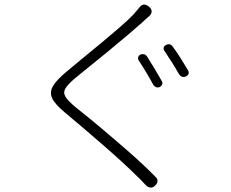

<svg xmlns="http://www.w3.org/2000/svg" viewBox="-20 -800 1040 863"><path d="M611 -555Q619 -558 627.5 -556Q636 -554 641 -546Q676 -491 707 -436Q712 -429 709 -421Q706 -413 698 -409Q690 -405 681.5 -408.5Q673 -412 669 -419Q638 -476 603 -529Q599 -537 601.5 -544Q604 -551 611 -555ZM726 -598Q744 -607 756 -591Q774 -567 791.5 -539Q809 -511 825 -484Q835 -466 815 -456Q797 -449 785 -466Q769 -494 752 -521Q735 -548 718 -573Q714 -580 716 -587Q718 -594 726 -598ZM652 -768Q662 -759 661.5 -748Q661 -737 652 -729Q643 -721 633.5 -712.5Q624 -704 617 -697Q590 -673 551.5 -640.5Q513 -608 470 -572.5Q427 -537 386.5 -504.5Q346 -472 317 -448Q285 -421 274 -402.5Q263 -384 274.5 -365Q286 -346 321 -317Q372 -277 434.5 -224.5Q497 -172 561.5 -115.5Q626 -59 680 -4Q688 3 688 13.5Q688 24 679 32L675 36Q667 44 656 43Q645 42 637 34Q629 26 620 16Q611 6 597 -7Q568 -36 527 -73.5Q486 -111 440.5 -150.5Q395 -190 351 -227.5Q307 -265 272 -294Q226 -332 214 -359.5Q202 -387 219 -414.5Q236 -442 278 -477Q306 -501 346.5 -534Q387 -567 431 -603.5Q475 -640 515 -674.5Q555 -709 580 -735Q588 -744 594.5 -752Q601 -760 607 -767Q625 -790 648 -771Z"/></svg>

Font: Chiron GoRound TC L
Style: Regular
Weight: 300
Designer: Ryoko NISHIZUKA 西塚涼子 (kana, bopomofo & ideographs); Paul D. Hunt (Latin, Greek & Cyrillic); Sandoll Communications 산돌커뮤니
Foundry: Adobe
Version: Version 1.000;hotconv 1.1.1;makeotfexe 2.6.0